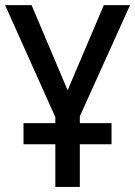

<svg xmlns="http://www.w3.org/2000/svg" viewBox="-20 -734 531 754"><path d="M197.3 0V-167.5H72.3V-250.5H197.3V-273.9L0 -713.9H104L245.6 -379.4L387.7 -713.9H490.7L293.5 -277.3V-250.5H418V-167.5H293.5V0Z"/></svg>

Font: Open Sans SemiCondensed Medium
Style: Regular
Weight: 500
Width: 4
Designer: Monotype Design Team
Foundry: Monotype Imaging Inc.
Version: Version 3.000